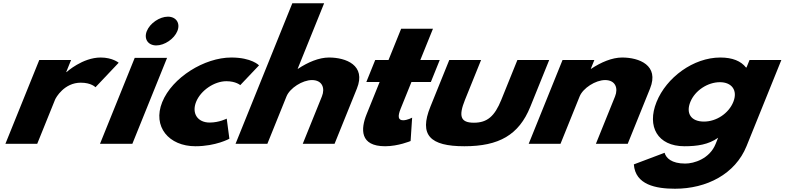

<svg xmlns="http://www.w3.org/2000/svg" viewBox="-20 -880 4802 1175"><path d="M13.1 0H207.8L316.9 -270C322.1 -283 373.2 -374 474.4 -374C539.3 -374 564.3 -346 564.3 -346L706.3 -496C706.3 -496 668.6 -528 596 -528C484.9 -528 387.4 -439 387.4 -439H385.2L415.1 -513H220.4Z M592 0H790L1002.5 -526H804.5ZM878.5 -690C859.1 -642 885.8 -602 936.4 -602C987 -602 1046.1 -642 1065.5 -690C1084.9 -738 1058.1 -778 1007.5 -778C956.9 -778 897.9 -738 878.5 -690Z M1365.4 -383C1423.7 -383 1450.3 -359 1450.3 -359L1565.2 -480C1565.2 -480 1520.8 -528 1395.4 -528C1231.5 -528 1033.7 -406 972.7 -255C912.1 -105 1013.2 15 1176 15C1301.4 15 1383.8 -31 1383.8 -31L1367.5 -154C1367.5 -154 1321.5 -130 1263.2 -130C1189.5 -130 1151.6 -186 1180.3 -257C1208.6 -327 1291.7 -383 1365.4 -383Z M1421.5 0H1616.2L1733.3 -290C1753.9 -341 1830.9 -390 1889.2 -390C1951.9 -390 1970.6 -341 1950 -290L1832.8 0H2027.5L2164.1 -338C2221.9 -481 2096.8 -528 1993.4 -528C1931.8 -528 1864 -499 1803.8 -459H1801.6L1963.6 -860H1768.9Z M2357.7 -513H2276.3L2221.8 -378H2303.2L2223.6 -181C2186.8 -90 2181.8 15 2336.9 15C2417.2 15 2492.8 -17 2492.8 -17L2502.2 -160C2502.2 -160 2472.6 -144 2447.3 -144C2416.5 -144 2412.6 -167 2432 -215L2497.9 -378H2616.7L2671.2 -513H2552.4L2629.6 -704H2434.9Z M2924.2 -513H2729.5L2613.5 -226C2544 -54 2610.7 15 2821.9 15C3033.1 15 3155.6 -54 3225.1 -226L3341.1 -513H3146.4L3047.8 -269C3007 -168 2961.5 -129 2880.1 -129C2798.7 -129 2784.8 -168 2825.6 -269Z M3215.5 0H3410.2L3527.3 -290C3547.9 -341 3624.9 -390 3683.2 -390C3745.9 -390 3764.6 -341 3744 -290L3626.8 0H3821.5L3958.1 -338C4015.9 -481 3890.8 -528 3787.4 -528C3725.8 -528 3658 -499 3597.8 -459H3595.6L3617.4 -513H3422.7Z M3859 126C3867.9 251 3993.5 275 4111.2 275C4303.7 275 4479.4 186 4548.8 14L4761.8 -513H4567.1L4548.5 -467H4545.2C4514.7 -506 4463.1 -528 4388.3 -528C4223.3 -528 4058.5 -406 3997.9 -256C3937.3 -106 4003.9 15 4168.9 15C4245.9 15 4316 5 4374.7 -37L4359.4 1C4322.6 92 4227.3 121 4173.4 121C4088.7 121 4055.6 86 4047.2 55ZM4204.7 -256C4233.4 -327 4311.9 -377 4385.6 -377C4458.2 -377 4496.3 -327 4467.6 -256C4439.3 -186 4364.1 -136 4288.2 -136C4209 -136 4176.4 -186 4204.7 -256Z"/></svg>

Font: Hussar
Style: BdWideOblFour
Weight: 700
Foundry: Cannot Into Space Fonts
Version: Version 2.00